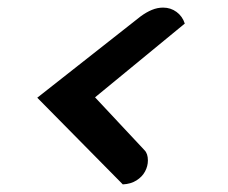

<svg xmlns="http://www.w3.org/2000/svg" viewBox="-20 -497 599 505"><path d="M303 -12 78 -240 350 -454Q365 -465 379.5 -471Q394 -477 409 -477Q429 -477 444.5 -465.5Q460 -454 466 -435L230 -241L360 -102Q369 -93 369 -75Q369 -60 361.5 -46Q354 -32 339 -22.5Q324 -13 303 -12Z"/></svg>

Font: Sansita Swashed Light Medium
Style: Regular
Weight: 500
Version: Version 1.003